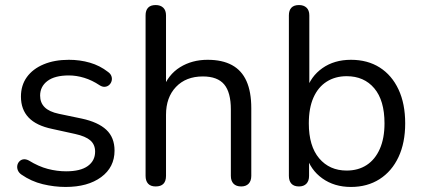

<svg xmlns="http://www.w3.org/2000/svg" viewBox="-20 -732 1672 761"><path d="M240 9Q195 9 149.5 -2Q104 -13 65 -40Q55 -47 51 -56.5Q47 -66 48.5 -75.5Q50 -85 56.5 -92Q63 -99 72.5 -100.5Q82 -102 94 -96Q133 -72 169.5 -62.5Q206 -53 242 -53Q299 -53 328 -74Q357 -95 357 -131Q357 -159 338 -175.5Q319 -192 278 -201L187 -221Q124 -234 93.5 -266Q63 -298 63 -349Q63 -394 86.5 -426.5Q110 -459 153 -477Q196 -495 253 -495Q297 -495 336.5 -483.5Q376 -472 408 -447Q418 -440 421.5 -430.5Q425 -421 422.5 -411.5Q420 -402 413 -395.5Q406 -389 396 -388Q386 -387 375 -394Q345 -414 314 -423.5Q283 -433 253 -433Q197 -433 168 -411Q139 -389 139 -353Q139 -325 157 -307Q175 -289 213 -281L304 -262Q369 -248 401.5 -217.5Q434 -187 434 -135Q434 -69 381 -30Q328 9 240 9Z M597 7Q577 7 567 -4Q557 -15 557 -35V-671Q557 -691 567 -701.5Q577 -712 597 -712Q616 -712 627 -701.5Q638 -691 638 -671V-378H625Q646 -436 693.5 -465.5Q741 -495 803 -495Q861 -495 899.5 -474Q938 -453 957 -410.5Q976 -368 976 -303V-35Q976 -15 965.5 -4Q955 7 936 7Q916 7 905.5 -4Q895 -15 895 -35V-298Q895 -366 868.5 -397.5Q842 -429 784 -429Q717 -429 677.5 -387.5Q638 -346 638 -277V-35Q638 7 597 7Z M1371 9Q1305 9 1257.5 -25Q1210 -59 1194 -116L1205 -127V-35Q1205 -15 1194.5 -4Q1184 7 1165 7Q1145 7 1135 -4Q1125 -15 1125 -35V-671Q1125 -691 1135 -701.5Q1145 -712 1165 -712Q1184 -712 1195 -701.5Q1206 -691 1206 -671V-373H1194Q1211 -429 1258 -462Q1305 -495 1371 -495Q1437 -495 1485 -464.5Q1533 -434 1559.5 -377.5Q1586 -321 1586 -243Q1586 -166 1559.5 -109.5Q1533 -53 1484.5 -22Q1436 9 1371 9ZM1354 -56Q1400 -56 1433.5 -78Q1467 -100 1485.5 -142Q1504 -184 1504 -243Q1504 -334 1463.5 -382Q1423 -430 1354 -430Q1309 -430 1275 -408.5Q1241 -387 1222.5 -345.5Q1204 -304 1204 -243Q1204 -153 1245 -104.5Q1286 -56 1354 -56Z"/></svg>

Font: Nunito ExtraLight
Style: Regular
Weight: 400
Version: Version 3.602